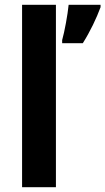

<svg xmlns="http://www.w3.org/2000/svg" viewBox="-20 -780 439 800"><path d="M213 0V-760H72V0ZM399 -750V-760H266C262 -719 249 -648 239 -613V-600H325C356 -649 382 -704 399 -750Z"/></svg>

Font: Noto Sans Gurmukhi SemiCondensed
Style: Bold
Weight: 700
Width: 4
Designer: Jelle Bosma - Monotype Design Team
Foundry: Monotype Imaging Inc.
Version: Version 2.004